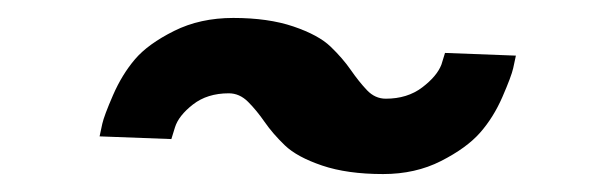

<svg xmlns="http://www.w3.org/2000/svg" viewBox="-20 -437 658 214"><path d="M407 -243Q367 -243 339 -252.5Q311 -262 297.5 -275Q284 -288 275 -301Q266 -314 256.5 -323.5Q247 -333 235 -333Q211 -333 195 -320.5Q179 -308 175 -295L171 -282L91 -285Q92 -290 94 -299Q96 -308 106 -331Q116 -354 130.5 -371Q145 -388 174 -402.5Q203 -417 240 -417Q279 -417 307 -407.5Q335 -398 348.5 -385Q362 -372 371 -359Q380 -346 389 -336.5Q398 -327 410 -327Q434 -327 450.5 -339.5Q467 -352 472 -365L476 -378L555 -375Q554 -370 552 -361Q550 -352 540 -329Q530 -306 515 -289Q500 -272 471.5 -257.5Q443 -243 407 -243Z"/></svg>

Font: Hermit LightItalic
Style: Regular
Weight: 300
Italic angle: -10°
Designer: Pablo Caro
Version: Version 2.000;PS 002.000;hotconv 1.0.88;makeotf.lib2.5.64775